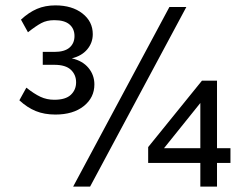

<svg xmlns="http://www.w3.org/2000/svg" viewBox="-20 -694 930 714"><path d="M186 -268Q145 -268 113 -281Q81 -294 52 -321L78 -368Q107 -345 130.5 -334Q154 -323 182 -323Q224 -323 243.5 -341.5Q263 -360 263 -388Q263 -416 243.5 -434.5Q224 -453 182 -453H139V-501H182Q220 -501 238.5 -517Q257 -533 257 -560Q257 -587 238.5 -603Q220 -619 182 -619Q154 -619 133.5 -608Q113 -597 84 -574L58 -621Q87 -648 117.5 -661Q148 -674 186 -674Q248 -674 286.5 -644Q325 -614 325 -567Q325 -535 304.5 -510.5Q284 -486 247 -477Q287 -468 309 -441.5Q331 -415 331 -380Q331 -331 291.5 -299.5Q252 -268 186 -268ZM252 0 610 -668H673L315 0ZM725 0V-88H531V-147L731 -394H787V-143H837V-88H787V0ZM725 -311 590 -143H725Z"/></svg>

Font: Celebes
Style: Regular
Weight: 400
Designer: Anugrah Pasau
Foundry: Lafontype
Version: Version 1.000; ttfautohint (v1.8.4)